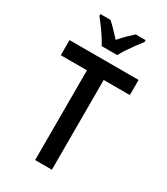

<svg xmlns="http://www.w3.org/2000/svg" viewBox="-226 -1035 983 1132"><g transform="rotate(30 265.0 -469.0)"><path d="M208 0V-611H30V-714H500V-611H322V0ZM212 -778Q201 -799 183.5 -826Q166 -853 146.5 -879.5Q127 -906 111 -926V-938H179Q198 -922 220 -899Q242 -876 265 -851Q289 -879 309 -898.5Q329 -918 351 -938H419V-926Q404 -907 384.5 -880.5Q365 -854 347 -827Q329 -800 318 -778Z"/></g></svg>

Font: Noto Sans Mono Condensed SemiBold
Style: Regular
Weight: 600
Width: 3
Designer: Monotype Design Team
Foundry: Monotype Imaging Inc.
Version: Version 2.014